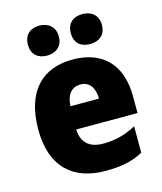

<svg xmlns="http://www.w3.org/2000/svg" viewBox="-115 -852 799 947"><g transform="rotate(-15 284.0 -378.5)"><path d="M97 -690C97 -639 130 -614 175 -614C220 -614 255 -640 255 -690C255 -741 220 -767 175 -767C130 -767 97 -742 97 -690ZM316 -690C316 -640 348 -614 395 -614C441 -614 475 -640 475 -690C475 -741 441 -767 395 -767C349 -767 316 -742 316 -690ZM290 -563C135 -563 38 -467 38 -273C38 -81 142 10 307 10C391 10 447 -3 499 -31V-166C441 -136 392 -123 330 -123C257 -123 221 -161 219 -225H532V-310C532 -476 440 -563 290 -563ZM296 -434C341 -434 366 -400 367 -343H221C225 -408 255 -434 296 -434Z"/></g></svg>

Font: Noto Sans Devanagari UI SemiCondensed Black
Style: Regular
Weight: 900
Width: 4
Designer: Jelle Bosma - Monotype Design Team
Foundry: Monotype Imaging Inc.
Version: Version 2.004